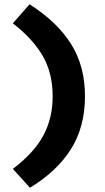

<svg xmlns="http://www.w3.org/2000/svg" viewBox="-20 -736 489 897"><path d="M226 -286Q226 -183 182 -102Q138 -21 40 53L120 141Q247 64 312 -40Q377 -144 377 -286Q377 -427 312 -530.5Q247 -634 118 -716L40 -627Q133 -555 179.5 -475Q226 -395 226 -286Z"/></svg>

Font: Geom
Style: Bold
Weight: 700
Version: Version 1.102